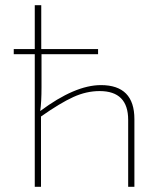

<svg xmlns="http://www.w3.org/2000/svg" viewBox="-20 -720 606 740"><path d="M140 -511V-385Q140 -326 135 -292Q269 -392 369 -392Q498 -392 498 -261V0H474V-258Q474 -369 364 -369Q313 -369 262.5 -346Q212 -323 138 -271V0H114V-511H33V-531H114V-700H139V-531H358V-511Z"/></svg>

Font: Exo 2.0 Thin
Style: Regular
Weight: 250
Designer: Natanael Gama
Version: Version 1.001;PS 001.001;hotconv 1.0.70;makeotf.lib2.5.58329